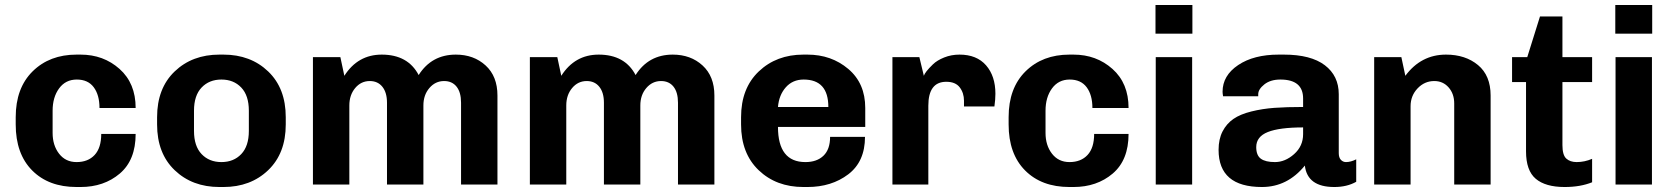

<svg xmlns="http://www.w3.org/2000/svg" viewBox="-20 -740 6711 770"><path d="M303 -521Q395 -521 459.5 -463.5Q524 -406 524 -307H379Q379 -359 356 -390Q333 -421 288 -421Q243 -421 217 -385.5Q191 -350 191 -296V-207Q191 -157 217 -123.5Q243 -90 287 -90Q333 -90 359.5 -118.5Q386 -147 386 -203H524Q524 -98 460.5 -44Q397 10 303 10H287Q175 10 109 -56.5Q43 -123 43 -241V-270Q43 -387 111 -454Q179 -521 287 -521Z M860 10Q751 10 680.5 -57.5Q610 -125 610 -241V-270Q610 -386 680.5 -453.5Q751 -521 860 -521H876Q985 -521 1055.5 -453.5Q1126 -386 1126 -270V-241Q1126 -125 1055.5 -57.5Q985 10 876 10ZM978 -215V-296Q978 -357 947.5 -389Q917 -421 868 -421Q819 -421 788.5 -389Q758 -357 758 -296V-215Q758 -154 788.5 -122Q819 -90 868 -90Q917 -90 947.5 -122Q978 -154 978 -215Z M1511 -521Q1616 -521 1659 -439Q1711 -521 1808 -521Q1880 -521 1927.5 -477.5Q1975 -434 1975 -357V0H1829V-328Q1829 -370 1811 -392.5Q1793 -415 1761 -415Q1726 -415 1702 -387Q1678 -359 1678 -317V0H1532V-328Q1532 -369 1513.5 -392Q1495 -415 1463 -415Q1428 -415 1404.5 -387Q1381 -359 1381 -317V0H1235V-511H1345L1361 -436Q1415 -521 1511 -521Z M2381 -521Q2486 -521 2529 -439Q2581 -521 2678 -521Q2750 -521 2797.5 -477.5Q2845 -434 2845 -357V0H2699V-328Q2699 -370 2681 -392.5Q2663 -415 2631 -415Q2596 -415 2572 -387Q2548 -359 2548 -317V0H2402V-328Q2402 -369 2383.5 -392Q2365 -415 2333 -415Q2298 -415 2274.5 -387Q2251 -359 2251 -317V0H2105V-511H2215L2231 -436Q2285 -521 2381 -521Z M3218 -521Q3314 -521 3382 -463.5Q3450 -406 3450 -307V-231H3100Q3100 -90 3210 -90Q3256 -90 3282.5 -115.5Q3309 -141 3309 -191H3449Q3449 -92 3382 -41Q3315 10 3218 10H3202Q3093 10 3022.5 -57.5Q2952 -125 2952 -241V-270Q2952 -386 3023 -453.5Q3094 -521 3202 -521ZM3203 -421Q3159 -421 3131.5 -390Q3104 -359 3100 -311H3302Q3302 -421 3203 -421Z M3828 -521Q3897 -521 3934.5 -478Q3972 -435 3972 -364Q3972 -341 3968 -313H3846V-336Q3846 -367 3829 -389.5Q3812 -412 3775 -412Q3703 -412 3703 -316V0H3559V-511H3667L3685 -436Q3687 -443 3696 -454.5Q3705 -466 3721.5 -482Q3738 -498 3766.5 -509.5Q3795 -521 3828 -521Z M4285 -521Q4377 -521 4441.5 -463.5Q4506 -406 4506 -307H4361Q4361 -359 4338 -390Q4315 -421 4270 -421Q4225 -421 4199 -385.5Q4173 -350 4173 -296V-207Q4173 -157 4199 -123.5Q4225 -90 4269 -90Q4315 -90 4341.5 -118.5Q4368 -147 4368 -203H4506Q4506 -98 4442.5 -44Q4379 10 4285 10H4269Q4157 10 4091 -56.5Q4025 -123 4025 -241V-270Q4025 -387 4093 -454Q4161 -521 4269 -521Z M4762 -720V-605H4614V-720ZM4615 -511H4761V0H4615Z M5129 -521Q5237 -521 5293 -478.5Q5349 -436 5349 -362V-126Q5349 -108 5357.5 -99Q5366 -90 5378 -90Q5397 -90 5419 -101V-11Q5382 10 5331 10Q5223 10 5213 -76Q5143 10 5041 10Q4867 10 4867 -139Q4867 -182 4883 -213Q4899 -244 4926.5 -263Q4954 -282 4998.5 -293Q5043 -304 5091 -307.5Q5139 -311 5206 -311V-345Q5206 -421 5115 -421Q5075 -421 5050.5 -401.5Q5026 -382 5026 -362V-354H4885Q4883 -366 4883 -372Q4883 -437 4945.5 -479Q5008 -521 5108 -521ZM5206 -229Q5111 -229 5064.5 -210.5Q5018 -192 5018 -150Q5018 -117 5036.5 -103.5Q5055 -90 5093 -90Q5134 -90 5170 -122Q5206 -154 5206 -202Z M5779 -521Q5857 -521 5907.5 -479Q5958 -437 5958 -357V0H5812V-325Q5812 -364 5789.5 -389.5Q5767 -415 5732 -415Q5693 -415 5665 -385.5Q5637 -356 5637 -314V0H5491V-511H5600L5616 -436Q5679 -521 5779 -521Z M6156 -674H6246V-511H6365V-411H6246V-158Q6246 -118 6261.5 -104Q6277 -90 6303 -90Q6335 -90 6365 -103V-9Q6318 10 6255 10Q6178 10 6139 -23Q6100 -56 6100 -133V-411H6044V-511H6105Z M6606 -720V-605H6458V-720ZM6459 -511H6605V0H6459Z"/></svg>

Font: Chivo
Style: Bold
Weight: 700
Designer: Hector Gatti
Foundry: Omnibus-Type
Version: Version 1.007;PS 001.007;hotconv 1.0.88;makeotf.lib2.5.64775